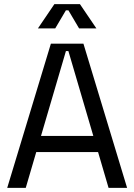

<svg xmlns="http://www.w3.org/2000/svg" viewBox="-20 -912 652 932"><path d="M456 -174H156L105 0H15L227 -700H385L597 0H507ZM300 -664 179 -252H433L312 -664ZM364 -774 312 -862H300L248 -774H164L244 -892H368L448 -774Z"/></svg>

Font: Space Mono
Style: Regular
Weight: 400
Monospace: yes
Designer: Colophon Foundry / Benjamin Critton
Foundry: Colophon Foundry
Version: Version 1.000;PS 1.003;hotconv 1.0.81;makeotf.lib2.5.63406